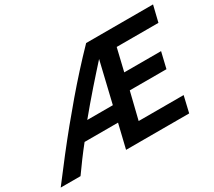

<svg xmlns="http://www.w3.org/2000/svg" viewBox="-182 -938 1317 1183"><g transform="rotate(-30 476.5 -346.5)"><path d="M-52 0Q13 -86 71.5 -161Q130 -236 186 -304.5Q242 -373 297 -437.5Q352 -502 409 -565Q466 -628 529 -693H1005L977 -578H680L642 -419H904L877 -306H616L569 -115H889L862 0H413L454 -170H216Q184 -130 150.5 -85Q117 -40 89 0ZM298 -279H480L549 -568Q526 -543 495.5 -508.5Q465 -474 430 -434.5Q395 -395 361.5 -355Q328 -315 298 -279Z"/></g></svg>

Font: Ubuntu Sans
Style: Bold Italic
Weight: 700
Italic angle: -13.5°
Designer: Dalton Maag Ltd
Foundry: Dalton Maag Ltd
Version: Version 1.006